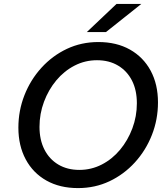

<svg xmlns="http://www.w3.org/2000/svg" viewBox="-20 -946 859 982"><path d="M483 -731Q576 -731 644.5 -692.5Q713 -654 750.5 -584.5Q788 -515 788 -422Q788 -335 757 -256Q726 -177 670 -115.5Q614 -54 540 -19Q466 16 379 16Q286 16 217.5 -22.5Q149 -61 111.5 -131Q74 -201 74 -293Q74 -380 105 -459Q136 -538 192 -599.5Q248 -661 322 -696Q396 -731 483 -731ZM476 -638Q415 -638 361.5 -610.5Q308 -583 268 -535Q228 -487 205 -425.5Q182 -364 182 -297Q182 -231 207 -181.5Q232 -132 278 -104.5Q324 -77 386 -77Q447 -77 500.5 -104.5Q554 -132 594 -180Q634 -228 657 -289.5Q680 -351 680 -418Q680 -485 655 -534Q630 -583 584 -610.5Q538 -638 476 -638ZM424 -782 576 -926H703L522 -782Z"/></svg>

Font: Wix Madefor Text Medium
Style: Italic
Weight: 500
Italic angle: -12°
Designer: Dalton Maag Ltd
Foundry: Dalton Maag Ltd
Version: Version 3.100